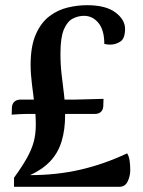

<svg xmlns="http://www.w3.org/2000/svg" viewBox="-20 -720 550 740"><path d="M213 -514Q213 -470 217.5 -432.5Q222 -395 226.5 -358Q231 -321 231 -277Q231 -220 217.5 -175.5Q204 -131 174 -99Q144 -67 96 -45Q198 -45 289.5 -66Q381 -87 470 -129Q477 -118 479.5 -101Q482 -84 482 -65Q482 -41 472 -20.5Q462 0 440 0H34V-35Q66 -79 84 -111.5Q102 -144 110 -173.5Q118 -203 118 -240Q118 -277 113 -317Q108 -357 103 -396.5Q98 -436 98 -470Q98 -542 118 -587.5Q138 -633 170.5 -657.5Q203 -682 241 -691Q279 -700 315 -700Q388 -700 425 -672Q462 -644 462 -609Q462 -571 443.5 -559.5Q425 -548 405 -548Q391 -548 382 -551Q382 -604 359.5 -631.5Q337 -659 304 -659Q281 -659 260 -648Q239 -637 226 -606Q213 -575 213 -514ZM25 -278 26 -307Q27 -321 36 -328.5Q45 -336 57 -336H263Q267 -336 283.5 -336.5Q300 -337 321 -337.5Q342 -338 358.5 -338.5Q375 -339 379 -339L378 -310Q377 -296 368.5 -288.5Q360 -281 347 -281H85Q75 -281 55 -280Q35 -279 25 -278Z"/></svg>

Font: Arima SemiBold
Style: Regular
Weight: 600
Designer: Joana Correia and Natanael Gama
Foundry: NDISCOVER
Version: Version 1.101;gftools[0.9.23]